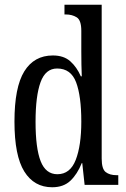

<svg xmlns="http://www.w3.org/2000/svg" viewBox="-20 -780 533 810"><path d="M200 10Q124 10 82.5 -56.5Q41 -123 41 -267Q41 -412 82.5 -479Q124 -546 203 -546Q249 -546 276.5 -521.5Q304 -497 321 -458H325Q324 -481 323.5 -508Q323 -535 323 -563V-650Q323 -695 303.5 -707Q284 -719 258 -719H252V-760H409V-111Q409 -67 426 -54Q443 -41 471 -41H479V0H337L327 -92H325Q306 -45 277 -17.5Q248 10 200 10ZM222 -45Q276 -45 299.5 -105.5Q323 -166 323 -267Q323 -375 301 -433Q279 -491 221 -491Q172 -491 151 -433Q130 -375 130 -266Q130 -155 151.5 -100Q173 -45 222 -45Z"/></svg>

Font: Noto Serif Myanmar ExtraCondensed
Style: Regular
Weight: 400
Width: 2
Designer: Ben Mitchell and the Monotype Design Team
Foundry: Monotype Imaging Inc.
Version: Version 2.106; ttfautohint (v1.8.4.7-5d5b)